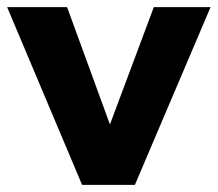

<svg xmlns="http://www.w3.org/2000/svg" viewBox="-28 -518 610 538"><path d="M202 0 -8 -498H160L286 -153H274L403 -498H562L350 0Z"/></svg>

Font: Nunito Sans 9pt ExtraBold
Style: Regular
Weight: 800
Version: Version 3.101;gftools[0.9.27]